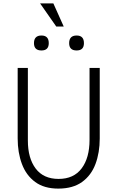

<svg xmlns="http://www.w3.org/2000/svg" viewBox="-20 -1100 691 1130"><path d="M294 -1080 355 -944H311L216 -1080ZM180 -846Q180 -891 224 -891Q267 -891 267 -846Q267 -803 224 -803Q180 -803 180 -846ZM387 -846Q387 -891 431 -891Q474 -891 474 -846Q474 -803 431 -803Q387 -803 387 -846ZM84 -285V-700H144V-273Q144 -169 190 -108Q236 -47 325 -47Q414 -47 460.5 -109Q507 -171 507 -277V-700H567V-285Q567 -202 542 -135Q517 -68 463 -29Q409 10 323 10Q240 10 187 -29Q134 -68 109 -135Q84 -202 84 -285Z"/></svg>

Font: Haskoy Light
Style: Regular
Weight: 300
Designer: Ertekin Erdin
Foundry: Ertekin Erdin
Version: Version 2.000; ttfautohint (v1.8.4.7-5d5b)